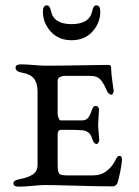

<svg xmlns="http://www.w3.org/2000/svg" viewBox="-20 -693 520 716"><path d="M170 -652Q180 -603 247 -603Q314 -603 324 -652Q328 -673 339 -673Q354 -673 354 -649Q354 -608 325 -575.5Q296 -543 247 -543Q198 -543 169 -575.5Q140 -608 140 -649Q140 -673 155 -673Q166 -673 170 -652ZM151 -448Q200 -448 282 -449.5Q364 -451 382 -451Q394 -451 394 -445Q395 -415 399.5 -385.5Q404 -356 404 -353Q404 -350 401.5 -345Q399 -340 396 -340Q384 -340 377 -358Q365 -386 353 -398Q341 -410 317 -410H220Q212 -410 203.5 -405.5Q195 -401 195 -392V-268Q195 -262 198.5 -253Q202 -244 206 -244H285Q300 -244 307.5 -252.5Q315 -261 322 -281Q327 -298 337 -298Q343 -298 346.5 -293Q350 -288 349 -283Q346 -235 346 -228Q346 -218 348 -199Q350 -180 350 -173Q351 -168 347.5 -162Q344 -156 340 -156Q336 -156 332.5 -159.5Q329 -163 327.5 -166.5Q326 -170 324 -174.5Q322 -179 322 -180Q316 -202 290 -207Q270 -209 220 -209Q208 -209 204.5 -208.5Q201 -208 198 -204Q195 -200 195 -191V-80Q195 -53 200.5 -46Q206 -39 228 -39H328Q357 -39 378.5 -56Q400 -73 411 -97Q418 -112 425 -112Q435 -112 435 -96Q431 -56 418 -10Q417 -6 411.5 -2Q406 2 401 2Q348 2 263.5 -0.5Q179 -3 148 -3Q133 -3 102 0Q71 3 50 3Q30 3 30 -9Q30 -21 54 -25Q85 -31 102.5 -42.5Q120 -54 120 -79V-352Q120 -383 106.5 -400Q93 -417 62 -422Q38 -426 38 -441Q38 -453 58 -453Q78 -453 106 -450.5Q134 -448 151 -448Z"/></svg>

Font: EB Garamond SC 12
Style: Regular
Weight: 400
Version: Version 0.016 ; ttfautohint (v0.97) -l 8 -r 50 -G 200 -x 0 -